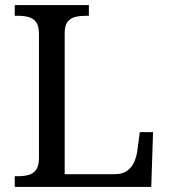

<svg xmlns="http://www.w3.org/2000/svg" viewBox="-20 -734 663 754"><path d="M38 0V-42H51Q74 -42 92.5 -47Q111 -52 122 -67.5Q133 -83 133 -114V-600Q133 -632 122 -647Q111 -662 92.5 -667Q74 -672 51 -672H38V-714H329V-672H316Q294 -672 275.5 -667.5Q257 -663 245.5 -648.5Q234 -634 234 -604V-50H431Q461 -50 479.5 -63.5Q498 -77 507 -98Q516 -119 519 -140L529 -215H581L574 0Z"/></svg>

Font: Noto Serif Gujarati
Style: Regular
Weight: 400
Designer: Universal Thirst, Indian Type Foundry and the Monotype Design Team
Foundry: Monotype Imaging Inc.
Version: Version 2.102